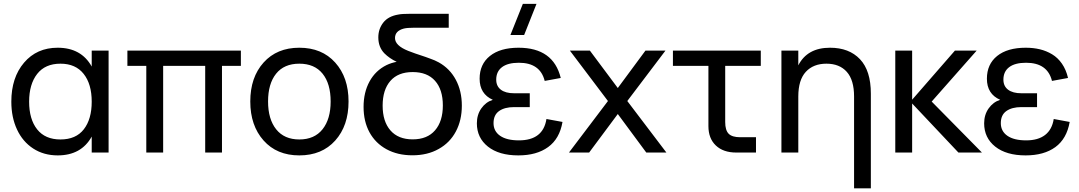

<svg xmlns="http://www.w3.org/2000/svg" viewBox="-20 -808 5713 1017"><path d="M465.8 -540H555.2V0H465.8V-84.5Q410.6 15.1 285.6 15.1Q211.9 15.1 156 -21.2Q100.1 -57.6 70.1 -122.1Q40 -186.5 40 -269.5Q40 -397 107.4 -476.1Q174.8 -555.2 285.6 -555.2Q410.2 -555.2 465.8 -455.6ZM300.3 -470.7Q219.2 -470.7 176.8 -416.3Q134.3 -361.8 134.3 -269.5Q134.3 -176.3 176.8 -122.8Q219.2 -69.3 300.3 -69.3Q382.3 -69.3 424.1 -123.3Q465.8 -177.2 465.8 -269.5Q465.8 -362.8 423.1 -416.7Q380.4 -470.7 300.3 -470.7Z M844.2 0H754.9V-459H654.8V-540H1255.9V-459H1155.8V0H1066.9V-459H844.2Z M1565.4 15.1Q1446.3 15.1 1376 -64Q1305.7 -143.1 1305.7 -270.5Q1305.7 -398.4 1376.2 -476.8Q1446.8 -555.2 1565.4 -555.2Q1685.1 -555.2 1755.6 -476.6Q1826.2 -397.9 1826.2 -270.5Q1826.2 -142.1 1755.6 -63.5Q1685.1 15.1 1565.4 15.1ZM1565.4 -69.3Q1645.5 -69.3 1688.5 -123.3Q1731.4 -177.2 1731.4 -270.5Q1731.4 -364.7 1688.7 -417.7Q1646 -470.7 1565.4 -470.7Q1484.9 -470.7 1442.4 -417.5Q1399.9 -364.3 1399.9 -270.5Q1399.9 -176.8 1442.9 -123Q1485.8 -69.3 1565.4 -69.3Z M2164.1 14.6Q2086.4 14.6 2027.6 -17.3Q1968.8 -49.3 1937 -107.4Q1905.8 -165 1905.8 -241.7Q1905.8 -318.8 1937.5 -376.7Q1969.2 -434.6 2027.8 -463.4Q2053.7 -475.6 2081.1 -480.5Q2042.5 -499 2016.1 -525.4Q1983.9 -558.6 1983.9 -609.9Q1983.9 -654.8 2010.3 -688.5Q2036.6 -722.2 2090.3 -731Q2108.4 -734.9 2151.4 -734.9H2356.9V-661.1H2171.4Q2137.2 -661.1 2119.1 -656.7Q2072.3 -644.5 2072.3 -606.4Q2072.3 -566.4 2142.1 -538.6Q2169.9 -527.3 2234.4 -506.3Q2238.8 -504.9 2248.3 -501.2Q2257.8 -497.6 2262.2 -496.1Q2281.7 -489.7 2304.2 -477.5Q2362.8 -444.8 2394.5 -385.3Q2426.3 -325.7 2426.3 -248.5Q2426.3 -170.9 2394.5 -111.3Q2362.8 -51.8 2303.7 -19Q2244.6 14.6 2164.1 14.6ZM2166 -69.8Q2243.2 -69.8 2284.4 -117.7Q2325.7 -165.5 2325.7 -249.5Q2325.7 -333.5 2284.4 -379.9Q2243.2 -426.3 2166 -426.3Q2088.4 -426.3 2047.6 -379.2Q2006.8 -332 2006.8 -248.5Q2006.8 -164.6 2048.1 -117.2Q2089.4 -69.8 2166 -69.8Z M2821.8 -787.6 2756.3 -622.6H2683.6L2749.5 -787.6ZM2725.6 15.1Q2623 15.1 2564.5 -31.5Q2505.9 -78.1 2505.9 -154.8Q2505.9 -200.2 2529.5 -233.9Q2553.2 -267.6 2590.3 -279.3Q2520.5 -310.5 2520.5 -391.1Q2520.5 -467.8 2575 -511.5Q2629.4 -555.2 2726.6 -555.2Q2911.1 -555.2 2950.2 -395L2865.2 -379.4Q2841.3 -475.6 2728.5 -475.6Q2669.9 -475.6 2639.2 -452.4Q2608.4 -429.2 2608.4 -386.2Q2608.4 -351.6 2633.1 -332.8Q2657.7 -314 2703.1 -314H2786.1V-240.7H2703.1Q2653.3 -240.7 2623.8 -220Q2594.2 -199.2 2594.2 -155.8Q2594.2 -112.8 2629.2 -88.6Q2664.1 -64.5 2728.5 -64.5Q2856.9 -64.5 2874.5 -177.7L2959.5 -162.1Q2944.3 -73.2 2883.5 -29.1Q2822.8 15.1 2725.6 15.1Z M3100.6 0H2993.7L3200.2 -272.9L2998.5 -540H3104.5L3252.4 -341.8L3398.9 -540H3504.9L3302.7 -272.9L3509.8 0H3403.3L3252.4 -204.1Z M3544.4 -459V-540H4009.8V-459H3821.3V-161.6Q3821.3 -118.2 3839.6 -99.6Q3857.9 -81.1 3900.9 -81.1H3984.4V0H3879.9Q3811 0 3771.7 -37.4Q3732.4 -74.7 3732.4 -140.1V-459Z M4503.9 189.5V-296.9Q4503.9 -384.3 4465.3 -427.5Q4426.8 -470.7 4357.4 -470.7Q4288.1 -470.7 4248.3 -427.5Q4208.5 -384.3 4208.5 -296.9V0H4119.1V-540H4208.5V-461.9Q4256.3 -555.2 4376.5 -555.2Q4477.5 -555.2 4535.2 -494.4Q4592.8 -433.6 4592.8 -312V189.5Z M4722.2 0V-540H4811.5V-279.8L5038.1 -540H5153.3L4915 -270L5181.2 0H5056.6L4811.5 -259.8V0Z M5412.6 15.1Q5310.1 15.1 5251.5 -31.5Q5192.9 -78.1 5192.9 -154.8Q5192.9 -200.2 5216.8 -233.9Q5240.7 -267.6 5277.8 -279.3Q5207.5 -310.1 5207.5 -391.1Q5207.5 -467.8 5261.7 -511.5Q5315.9 -555.2 5413.1 -555.2Q5453.6 -555.2 5488 -546.9Q5522.5 -538.6 5552.7 -520.5Q5583 -502.4 5605 -470.7Q5627 -439 5637.2 -395L5552.2 -379.4Q5528.3 -475.6 5415 -475.6Q5356.4 -475.6 5325.7 -452.4Q5294.9 -429.2 5294.9 -386.2Q5294.9 -351.6 5319.8 -332.8Q5344.7 -314 5390.1 -314H5473.1V-240.7H5390.1Q5340.3 -240.7 5310.8 -220Q5281.2 -199.2 5281.2 -155.8Q5281.2 -112.8 5316.2 -88.6Q5351.1 -64.5 5415.5 -64.5Q5478.5 -64.5 5515.6 -93Q5552.7 -121.6 5561.5 -177.7L5646 -162.1Q5630.4 -72.8 5570.1 -28.8Q5509.8 15.1 5412.6 15.1Z"/></svg>

Font: Vela Sans Med
Style: Regular
Weight: 500
Designer: Principal design: Mikhail Sharanda - project Manrope.
Design modification: Ravid Balaliev
Foundry: Mikhail Sharanda
Version: Version 1.001